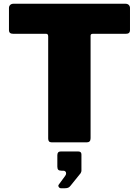

<svg xmlns="http://www.w3.org/2000/svg" viewBox="-20 -762 744 1028"><path d="M28 -719Q28 -729 34.5 -735.5Q41 -742 53 -742H651Q663 -742 669.5 -735.5Q676 -729 676 -719V-600Q676 -581 654 -581H477Q465 -581 465 -571V-22Q465 -11 460 -5.5Q455 0 446 0H256Q238 0 238 -20V-567Q238 -581 227 -581H51Q28 -581 28 -600ZM295 226 328 181Q334 174 334 166Q334 160 330 156Q326 152 319 152H310Q297 152 292 147Q287 142 287 130V69Q287 49 305 49H399Q416 49 416 65V152Q416 156 414 160Q412 164 412 165L358 232Q352 240 345 243Q338 246 325 246H307Q299 246 294.5 239Q290 232 295 226Z"/></svg>

Font: Libre Franklin Black
Style: Regular
Weight: 900
Designer: Pablo Impallari, Rodrigo Fuenzalida
Foundry: Impallari Type
Version: Version 1.002; ttfautohint (v1.5)